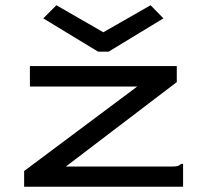

<svg xmlns="http://www.w3.org/2000/svg" viewBox="-20 -712 790 732"><path d="M72 -60 503 -382H94V-460H654V-399L231 -77H633Q650 -77 657 -79Q664 -81 670 -87H678V0H72ZM195 -692 374 -589 554 -692 603 -642 394 -515H354L145 -642Z"/></svg>

Font: Inconsolata ExtraExpanded Medium
Style: Regular
Weight: 500
Width: 8
Monospace: yes
Designer: Raph Levien, Cyreal, Brenton Simpson
Foundry: Raph Levien, Cyreal, Google
Version: Version 3.001; ttfautohint (v1.8.2.53-6de2)